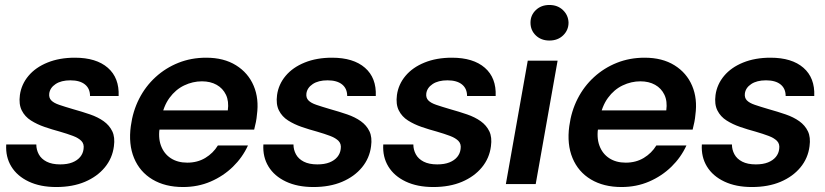

<svg xmlns="http://www.w3.org/2000/svg" viewBox="-20 -740 3319 772"><path d="M206 12Q142 12 95.5 -10Q49 -32 25.5 -70.5Q2 -109 5 -159H126Q126 -138 136 -119.5Q146 -101 167.5 -90Q189 -79 222 -79Q251 -79 271 -87Q291 -95 302.5 -109Q314 -123 316 -141Q319 -161 307.5 -173Q296 -185 273.5 -193.5Q251 -202 220 -211Q190 -219 159.5 -229.5Q129 -240 104.5 -255.5Q80 -271 67.5 -296Q55 -321 60 -358Q66 -401 94.5 -435Q123 -469 171 -488.5Q219 -508 281 -508Q367 -508 413.5 -467.5Q460 -427 457 -354H342Q342 -384 321.5 -400.5Q301 -417 263 -417Q226 -417 203.5 -402Q181 -387 178 -364Q176 -347 186 -336.5Q196 -326 218 -318.5Q240 -311 274 -301Q310 -291 342 -280Q374 -269 397 -252.5Q420 -236 431.5 -212Q443 -188 438 -152Q432 -104 401.5 -67Q371 -30 321.5 -9Q272 12 206 12Z M716 12Q644 12 593 -18.5Q542 -49 519 -104.5Q496 -160 506 -233Q514 -293 539.5 -343Q565 -393 605.5 -430Q646 -467 697.5 -487.5Q749 -508 809 -508Q880 -508 929 -477.5Q978 -447 1000 -395Q1022 -343 1013 -278Q1012 -265 1009 -249.5Q1006 -234 1002 -219H589L603 -296H896Q901 -333 888.5 -359Q876 -385 851 -399Q826 -413 792 -413Q755 -413 720.5 -396.5Q686 -380 661.5 -346.5Q637 -313 628 -262L623 -233Q615 -188 627 -155Q639 -122 666.5 -104Q694 -86 733 -86Q774 -86 805.5 -105Q837 -124 856 -155H977Q955 -107 916.5 -69.5Q878 -32 827 -10Q776 12 716 12Z M1240 12Q1176 12 1129.5 -10Q1083 -32 1059.5 -70.5Q1036 -109 1039 -159H1160Q1160 -138 1170 -119.5Q1180 -101 1201.5 -90Q1223 -79 1256 -79Q1285 -79 1305 -87Q1325 -95 1336.5 -109Q1348 -123 1350 -141Q1353 -161 1341.5 -173Q1330 -185 1307.5 -193.5Q1285 -202 1254 -211Q1224 -219 1193.5 -229.5Q1163 -240 1138.5 -255.5Q1114 -271 1101.5 -296Q1089 -321 1094 -358Q1100 -401 1128.5 -435Q1157 -469 1205 -488.5Q1253 -508 1315 -508Q1401 -508 1447.5 -467.5Q1494 -427 1491 -354H1376Q1376 -384 1355.5 -400.5Q1335 -417 1297 -417Q1260 -417 1237.5 -402Q1215 -387 1212 -364Q1210 -347 1220 -336.5Q1230 -326 1252 -318.5Q1274 -311 1308 -301Q1344 -291 1376 -280Q1408 -269 1431 -252.5Q1454 -236 1465.5 -212Q1477 -188 1472 -152Q1466 -104 1435.5 -67Q1405 -30 1355.5 -9Q1306 12 1240 12Z M1722 12Q1658 12 1611.5 -10Q1565 -32 1541.5 -70.5Q1518 -109 1521 -159H1642Q1642 -138 1652 -119.5Q1662 -101 1683.5 -90Q1705 -79 1738 -79Q1767 -79 1787 -87Q1807 -95 1818.5 -109Q1830 -123 1832 -141Q1835 -161 1823.5 -173Q1812 -185 1789.5 -193.5Q1767 -202 1736 -211Q1706 -219 1675.5 -229.5Q1645 -240 1620.5 -255.5Q1596 -271 1583.5 -296Q1571 -321 1576 -358Q1582 -401 1610.5 -435Q1639 -469 1687 -488.5Q1735 -508 1797 -508Q1883 -508 1929.5 -467.5Q1976 -427 1973 -354H1858Q1858 -384 1837.5 -400.5Q1817 -417 1779 -417Q1742 -417 1719.5 -402Q1697 -387 1694 -364Q1692 -347 1702 -336.5Q1712 -326 1734 -318.5Q1756 -311 1790 -301Q1826 -291 1858 -280Q1890 -269 1913 -252.5Q1936 -236 1947.5 -212Q1959 -188 1954 -152Q1948 -104 1917.5 -67Q1887 -30 1837.5 -9Q1788 12 1722 12Z M2014 0 2102 -496H2222L2134 0ZM2189 -577Q2156 -577 2134.5 -597.5Q2113 -618 2113 -649Q2113 -679 2134.5 -699.5Q2156 -720 2189 -720Q2222 -720 2243.5 -699.5Q2265 -679 2266 -649Q2266 -619 2244.5 -598Q2223 -577 2189 -577Z M2479 12Q2407 12 2356 -18.5Q2305 -49 2282 -104.5Q2259 -160 2269 -233Q2277 -293 2302.5 -343Q2328 -393 2368.5 -430Q2409 -467 2460.5 -487.5Q2512 -508 2572 -508Q2643 -508 2692 -477.5Q2741 -447 2763 -395Q2785 -343 2776 -278Q2775 -265 2772 -249.5Q2769 -234 2765 -219H2352L2366 -296H2659Q2664 -333 2651.5 -359Q2639 -385 2614 -399Q2589 -413 2555 -413Q2518 -413 2483.5 -396.5Q2449 -380 2424.5 -346.5Q2400 -313 2391 -262L2386 -233Q2378 -188 2390 -155Q2402 -122 2429.5 -104Q2457 -86 2496 -86Q2537 -86 2568.5 -105Q2600 -124 2619 -155H2740Q2718 -107 2679.5 -69.5Q2641 -32 2590 -10Q2539 12 2479 12Z M3003 12Q2939 12 2892.5 -10Q2846 -32 2822.5 -70.5Q2799 -109 2802 -159H2923Q2923 -138 2933 -119.5Q2943 -101 2964.5 -90Q2986 -79 3019 -79Q3048 -79 3068 -87Q3088 -95 3099.5 -109Q3111 -123 3113 -141Q3116 -161 3104.5 -173Q3093 -185 3070.5 -193.5Q3048 -202 3017 -211Q2987 -219 2956.5 -229.5Q2926 -240 2901.5 -255.5Q2877 -271 2864.5 -296Q2852 -321 2857 -358Q2863 -401 2891.5 -435Q2920 -469 2968 -488.5Q3016 -508 3078 -508Q3164 -508 3210.5 -467.5Q3257 -427 3254 -354H3139Q3139 -384 3118.5 -400.5Q3098 -417 3060 -417Q3023 -417 3000.5 -402Q2978 -387 2975 -364Q2973 -347 2983 -336.5Q2993 -326 3015 -318.5Q3037 -311 3071 -301Q3107 -291 3139 -280Q3171 -269 3194 -252.5Q3217 -236 3228.5 -212Q3240 -188 3235 -152Q3229 -104 3198.5 -67Q3168 -30 3118.5 -9Q3069 12 3003 12Z"/></svg>

Font: DM Sans 36pt SemiBold
Style: Italic
Weight: 600
Italic angle: -10°
Designer: Colophon Foundry, Jonny Pinhorn
Foundry: Colophon Foundry
Version: Version 4.004;gftools[0.9.30]